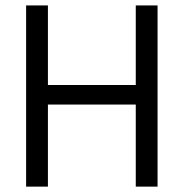

<svg xmlns="http://www.w3.org/2000/svg" viewBox="-20 -694 683 714"><path d="M484.9 -673.8V-377.9H158.2V-673.8H77.1V0H158.2V-305.2H484.9V0H565.9V-673.8Z"/></svg>

Font: FAU Chimera
Style: Regular
Weight: 400
Version: Version 1.002;hotconv 1.0.117;makeotfexe 2.5.65602